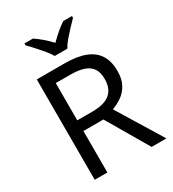

<svg xmlns="http://www.w3.org/2000/svg" viewBox="-222 -1064 1065 1183"><g transform="rotate(-30 311.0 -472.0)"><path d="M294 -714Q383 -714 440.5 -691.5Q498 -669 526 -624Q554 -579 554 -511Q554 -454 533 -416Q512 -378 479.5 -355.5Q447 -333 411 -320L607 0H502L329 -295H187V0H97V-714ZM289 -636H187V-371H294Q381 -371 421 -405.5Q461 -440 461 -507Q461 -554 442.5 -582Q424 -610 386 -623Q348 -636 289 -636ZM265 -784Q252 -807 230 -833.5Q208 -860 184 -886Q160 -912 142 -931V-944H202Q228 -927 256 -903Q284 -879 309 -852Q336 -879 364 -903Q392 -927 418 -944H480V-931Q461 -912 436.5 -886Q412 -860 389.5 -833.5Q367 -807 355 -784Z"/></g></svg>

Font: Noto Sans Sinhala
Style: Regular
Weight: 400
Designer: Jelle Bosma - Monotype Design Team
Foundry: Monotype Imaging Inc.
Version: Version 2.006